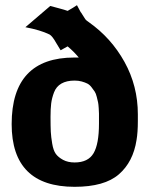

<svg xmlns="http://www.w3.org/2000/svg" viewBox="-20 -710 590 741"><path d="M25 -231Q25 -488 267 -488H284Q264 -512 241 -531L214 -516L197 -544Q182 -571 171 -577Q136 -594 78 -605Q94 -618 126 -646Q158 -674 174 -687Q185 -684 207.5 -678Q230 -672 241 -668Q247 -671 261.5 -680Q276 -689 277 -690L292 -662V-663Q306 -640 309.5 -635.5Q313 -631 322 -625Q409 -564 460.5 -471Q512 -378 512 -269V-243Q512 -199 507 -170Q494 -85 438.5 -37Q383 11 268 11Q25 11 25 -231ZM175 -259Q175 -222 176 -202Q177 -182 181.5 -155.5Q186 -129 195.5 -116Q205 -103 223.5 -93Q242 -83 268 -83Q320 -83 341 -118.5Q362 -154 362 -233Q362 -235 362 -250.5Q362 -266 362 -271.5Q362 -277 361 -292.5Q360 -308 358.5 -315Q357 -322 353.5 -336Q350 -350 345.5 -356.5Q341 -363 333.5 -373Q326 -383 317 -387.5Q308 -392 295.5 -395.5Q283 -399 268 -399Q237 -399 217 -387.5Q197 -376 188.5 -353.5Q180 -331 177.5 -310.5Q175 -290 175 -259Z"/></svg>

Font: Coval
Style: Black
Weight: 1000
Foundry: Context Ltd
Version: Version 001.000